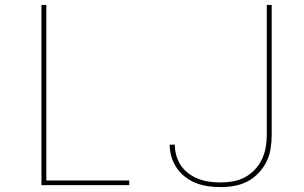

<svg xmlns="http://www.w3.org/2000/svg" viewBox="-20 -755 1240 783"><path d="M149 0V-735H169V-19H507V0ZM880 8Q854 8 829 4.5Q804 1 780.5 -8Q757 -17 736.5 -32.5Q716 -48 701.5 -69Q687 -90 679.5 -114.5Q672 -139 672 -164V-165H693V-164Q693 -142 699.5 -119.5Q706 -97 719 -78.5Q732 -60 750.5 -46.5Q769 -33 790.5 -25Q812 -17 834.5 -14Q857 -11 880 -11Q905 -11 930.5 -15.5Q956 -20 978.5 -32Q1001 -44 1019 -63Q1037 -82 1048 -105Q1059 -128 1063.5 -153.5Q1068 -179 1068 -205V-735H1088V-205Q1088 -176 1083.5 -148Q1079 -120 1066.5 -95Q1054 -70 1034 -49Q1014 -28 989 -15Q964 -2 936 3Q908 8 880 8Z"/></svg>

Font: Iosevka Aile Thin
Style: Regular
Weight: 100
Designer: Belleve Invis
Foundry: Belleve Invis
Version: Version 31.1.0; ttfautohint (v1.8.4)